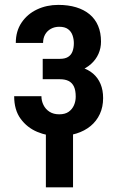

<svg xmlns="http://www.w3.org/2000/svg" viewBox="-20 -558 490 801"><path d="M248 -252.4H158.2V-312.5H229.5Q251.5 -312.5 264.2 -320.6Q276.9 -328.6 282.5 -343.5Q288.1 -358.4 288.1 -377.9Q288.1 -395 282.5 -410.9Q276.9 -426.8 263.7 -436.5Q250.5 -446.3 227.1 -446.3Q207.5 -446.3 192.1 -437.7Q176.8 -429.2 168.2 -414.1Q159.7 -398.9 159.7 -378.9H45.9Q45.9 -428.2 70.1 -463.9Q94.2 -499.5 134.5 -518.6Q174.8 -537.6 223.1 -537.6Q264.6 -537.6 297.6 -527.6Q330.6 -517.6 353.8 -498.3Q377 -479 389.2 -450.4Q401.4 -421.9 401.4 -384.3Q401.4 -357.4 390.9 -333.5Q380.4 -309.6 360.1 -291.3Q339.8 -272.9 311.5 -262.7Q283.2 -252.4 248 -252.4ZM158.2 -286.6H248Q287.1 -286.6 317.4 -277.6Q347.7 -268.6 368.2 -251Q388.7 -233.4 399.4 -207.8Q410.2 -182.1 410.2 -148.9Q410.2 -111.8 396.5 -82.3Q382.8 -52.7 357.9 -32.2Q333 -11.7 298.8 -1Q264.6 9.8 223.1 9.8Q177.7 9.8 135.5 -7.8Q93.3 -25.4 66.2 -62.3Q39.1 -99.1 39.1 -156.7H152.8Q152.8 -137.2 161.4 -119.9Q169.9 -102.5 186.5 -91.8Q203.1 -81.1 227.1 -81.1Q251.5 -81.1 266.4 -91.6Q281.2 -102.1 288.6 -118.9Q295.9 -135.7 295.9 -154.8Q295.9 -180.7 288.6 -196.5Q281.2 -212.4 266.6 -220Q252 -227.5 229.5 -227.5H158.2ZM284.7 -40V223.6H171.4V-40Z"/></svg>

Font: Roboto Condensed Medium
Style: Regular
Weight: 500
Designer: Christian Robertson
Foundry: Google
Version: Version 3.0